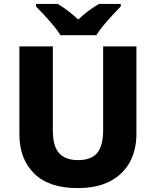

<svg xmlns="http://www.w3.org/2000/svg" viewBox="-20 -951 796 981"><path d="M677 -267Q677 -185 643.5 -123Q610 -61 543.5 -25.5Q477 10 375 10Q231 10 155 -64Q79 -138 79 -266V-714H250V-285Q250 -203 282.5 -168Q315 -133 379 -133Q446 -133 476.5 -169.5Q507 -206 507 -286V-714H677ZM289 -771Q275 -794 252.5 -821Q230 -848 206.5 -873.5Q183 -899 164 -918V-931H275Q302 -915 327.5 -895.5Q353 -876 380 -851Q405 -876 432.5 -896Q460 -916 486 -931H597V-918Q579 -900 555.5 -874.5Q532 -849 509 -821.5Q486 -794 472 -771Z"/></svg>

Font: Noto Sans ExtraBold
Style: Regular
Weight: 800
Designer: Monotype Design Team
Foundry: Monotype Imaging Inc.
Version: Version 2.007